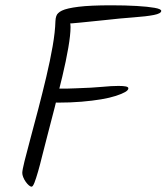

<svg xmlns="http://www.w3.org/2000/svg" viewBox="-20 -721 628 724"><path d="M64 -69Q64 -79 72.5 -113.5Q81 -148 95 -199.5Q109 -251 124.5 -310.5Q140 -370 154.5 -431Q169 -492 178.5 -546.5Q188 -601 189 -641Q190 -664 200 -672Q210 -680 217 -680Q222 -680 227.5 -674.5Q233 -669 237 -660Q241 -651 243.5 -640Q246 -629 246 -619Q246 -590 237.5 -540.5Q229 -491 215 -432.5Q201 -374 186 -315Q171 -256 158 -207Q145 -158 138 -129Q131 -100 123.5 -74Q116 -48 110 -32.5Q104 -17 99 -17Q95 -17 89 -22Q83 -27 77 -35.5Q71 -44 67.5 -53Q64 -62 64 -69ZM144 -369Q144 -380 161 -383.5Q178 -387 203 -387Q220 -387 236 -387Q252 -387 266 -388Q329 -390 365 -393.5Q401 -397 427 -397Q445 -397 454.5 -395Q464 -393 464 -388Q464 -381 452 -374Q440 -367 417 -359.5Q394 -352 361.5 -346.5Q329 -341 287.5 -337.5Q246 -334 197 -334Q182 -334 172 -337.5Q162 -341 156 -346.5Q150 -352 147 -358Q144 -364 144 -369ZM195 -661Q195 -672 213.5 -681Q232 -690 276.5 -695.5Q321 -701 400 -701Q453 -701 495.5 -698.5Q538 -696 563 -691.5Q588 -687 588 -680Q588 -670 560 -664.5Q532 -659 483.5 -655.5Q435 -652 373 -645Q321 -640 284.5 -636Q248 -632 227 -632Q216 -632 209 -636.5Q202 -641 198.5 -647.5Q195 -654 195 -661Z"/></svg>

Font: Kalam Variable Light
Style: Regular
Weight: 300
Designer: Lipi Raval, Jonny Pinhorn
Foundry: Indian Type Foundry
Version: Version 3.000